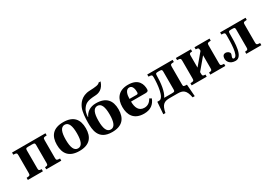

<svg xmlns="http://www.w3.org/2000/svg" viewBox="25 -1783 4185 2974"><g transform="rotate(-30 2117.0 -295.5)"><path d="M29 0H298V-38L277 -40C256 -42 245 -47 245 -80V-405C245 -439 256 -441 277 -443L298 -444H358L379 -443C400 -441 411 -439 411 -405V-80C411 -47 400 -42 379 -40L358 -38V0H627V-38C570 -41 562 -45 562 -87V-403C562 -445 570 -449 627 -452V-490H29V-452C86 -449 94 -445 94 -403V-87C94 -45 86 -41 29 -38Z M690 -245C690 -85 767 12 949 12C1131 12 1208 -85 1208 -245C1208 -405 1131 -502 949 -502C767 -502 690 -405 690 -245ZM849 -245C849 -379 878 -456 949 -456C1020 -456 1049 -379 1049 -245C1049 -111 1020 -34 949 -34C878 -34 849 -111 849 -245Z M1279 -306C1279 -182 1284 12 1534 12C1716 12 1793 -85 1793 -245C1793 -405 1716 -502 1534 -502C1423 -502 1358 -446 1326 -377L1322 -379C1322 -424 1338 -482 1352 -504C1401 -580 1441 -603 1588 -610C1654 -613 1729 -641 1768 -759H1732C1715 -728 1649 -723 1549 -719C1394 -713 1336 -607 1314 -556C1286 -491 1279 -380 1279 -306ZM1434 -245C1434 -379 1463 -456 1534 -456C1605 -456 1634 -379 1634 -245C1634 -111 1605 -34 1534 -34C1463 -34 1434 -111 1434 -245Z M1861 -245C1861 -109 1920 12 2106 12C2225 12 2290 -46 2324 -134L2288 -154C2258 -97 2215 -65 2154 -65C2054 -65 2020 -147 2020 -252H2278C2314 -252 2332 -262 2332 -294C2332 -376 2301 -502 2108 -502C1928 -502 1861 -385 1861 -245ZM2020 -300C2020 -372 2039 -456 2104 -456C2165 -456 2175 -380 2175 -333C2175 -306 2167 -300 2144 -300Z M2355 168H2393C2420 24 2471 0 2568 0H2704C2801 0 2852 24 2879 168H2917L2901 -46C2841 -48 2836 -49 2836 -89V-403C2836 -445 2844 -449 2901 -452V-490H2447V-452C2504 -449 2512 -445 2512 -403C2512 -282 2492 -46 2405 -46H2371ZM2494 -46C2548 -121 2567 -273 2567 -405C2567 -439 2578 -441 2599 -443L2620 -444H2632L2653 -443C2674 -441 2685 -439 2685 -405V-85C2685 -51 2674 -49 2653 -47L2632 -46Z M2959 0H3228V-38L3207 -40C3186 -42 3175 -47 3175 -80V-113L3345 -315V-80C3345 -47 3334 -42 3313 -40L3292 -38V0H3561V-38C3504 -41 3496 -45 3496 -87V-403C3496 -445 3504 -449 3561 -452V-490H3292V-452L3313 -450C3334 -448 3345 -443 3345 -410V-395L3175 -193V-410C3175 -443 3186 -448 3207 -450L3228 -452V-490H2959V-452C3016 -449 3024 -445 3024 -403V-87C3024 -45 3016 -41 2959 -38Z M3605 -98C3605 -56 3640 12 3741 12C3870 12 3871 -222 3871 -405C3871 -439 3882 -441 3903 -443L3924 -444H3936L3957 -443C3978 -441 3989 -439 3989 -405V-80C3989 -47 3978 -42 3957 -40L3936 -38V0H4205V-38C4148 -41 4140 -45 4140 -87V-403C4140 -445 4148 -449 4205 -452V-490H3751V-452C3808 -449 3816 -445 3816 -403C3816 -282 3815 -34 3739 -34C3726 -34 3716 -40 3716 -55C3716 -75 3734 -100 3734 -122C3734 -150 3696 -175 3665 -175C3632 -175 3605 -157 3605 -98Z"/></g></svg>

Font: Heuristica
Style: Bold
Weight: 700
Version: Version 1.0.1